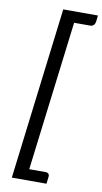

<svg xmlns="http://www.w3.org/2000/svg" viewBox="-100 -812 535 1003"><g transform="rotate(10 167.5 -311.0)"><path d="M223 145H39L151 -767H335L331 -732Q329 -721 322 -714.5Q315 -708 304 -708H219L121 86H206Q218 86 223.5 92Q229 98 227 110Z"/></g></svg>

Font: Aleo
Style: Italic
Weight: 400
Italic angle: -7°
Designer: Alessio Laiso
Foundry: Alessio Laiso
Version: Version 2.001;gftools[0.9.29]